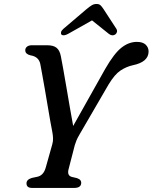

<svg xmlns="http://www.w3.org/2000/svg" viewBox="-20 -922 749 942"><path d="M378.5 -25.5Q378.5 0 344 0H137Q110 0 110 -22.5Q110 -41 136 -49L162 -54.5Q193 -60.5 204 -98.5L236.5 -214Q241 -229.5 240.2 -244.8Q239.5 -260 236.5 -275.5Q233 -292.5 227 -326.2Q221 -360 214 -402Q207 -444 199.8 -485.5Q192.5 -527 186.5 -560.2Q180.5 -593.5 177.5 -609Q169.5 -644.5 129.5 -650.5Q104.5 -656.5 104 -674.5Q103.5 -685.5 112.2 -692.8Q121 -700 136 -700H211.5Q242 -700 257.5 -687.5Q273 -675 278.5 -646.5Q282.5 -627 289.8 -586Q297 -545 305.8 -494Q314.5 -443 323.2 -392.5Q332 -342 339 -304L496.5 -584.5Q540 -660 576 -688.2Q612 -716.5 651.5 -716.5Q680.5 -716.5 694.8 -702.8Q709 -689 709 -669.5Q709 -618 632 -602Q600 -595 571.5 -576.2Q543 -557.5 513 -508L370 -262Q360 -245 355.2 -233.2Q350.5 -221.5 347 -210L317 -94Q307.5 -60.5 332.5 -54L358 -48Q370 -43.5 374.2 -38Q378.5 -32.5 378.5 -25.5ZM313.5 -755.5Q291 -743.5 281.5 -752.5Q278 -756.5 279.5 -764.2Q281 -772 291 -780.5L405.5 -878Q419.5 -889.5 430 -896Q440.5 -902.5 453.5 -902.5Q466.5 -902.5 473.2 -896Q480 -889.5 487.5 -878L551 -780.5Q556 -772 553.5 -764.2Q551 -756.5 545 -752.5Q530.5 -743.5 514.5 -755.5L431.5 -822Z"/></svg>

Font: Fraunces 9pt S050
Style: Italic
Weight: 400
Italic angle: -16°
Version: Version 1.000; ttfautohint (v1.8.3)